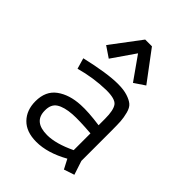

<svg xmlns="http://www.w3.org/2000/svg" viewBox="-220 -868 987 987"><g transform="rotate(45 274.0 -374.0)"><path d="M107 -406 90 -465Q232 -498 309 -498Q351 -498 379 -489Q407 -480 422.5 -467Q438 -454 445.5 -425Q453 -396 454.5 -371.5Q456 -347 456 -300V-85L481 -9L424 10L397 -42Q304 10 223 10Q150 10 111 -30Q72 -70 72 -135Q72 -209 122 -245.5Q172 -282 250 -286Q304 -289 389 -277V-324Q389 -386 371.5 -410Q354 -434 287 -433Q197 -431 107 -406ZM238 -54Q301 -54 389 -96V-218Q300 -225 254 -222Q198 -218 168.5 -199Q139 -180 140 -135Q140 -54 238 -54ZM184 -556 125 -596 247 -758H296L418 -595L360 -556L271 -682Z"/></g></svg>

Font: Biancoenero Regular
Style: Regular
Weight: 400
Designer: Riccardo Lorusso, Umberto Mischi
Foundry: Biancoenero Edizioni
Version: Version 0.000